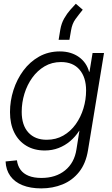

<svg xmlns="http://www.w3.org/2000/svg" viewBox="-20 -810 608 1041"><path d="M203.6 211.4Q145 211.4 102.3 194.3Q59.6 177.2 35.9 144.3Q12.2 111.3 10.3 65.4L71.8 59.1Q75.7 88.9 91.3 110.4Q106.9 131.8 135.3 143.3Q163.6 154.8 204.6 154.8Q282.2 154.8 332.8 113.8Q383.3 72.8 394.5 0L410.6 -101.1L409.2 -100.6Q388.7 -68.8 360.6 -44.9Q332.5 -21 297.9 -7.6Q263.2 5.9 222.7 5.9Q165 5.9 122.6 -19.8Q80.1 -45.4 57.1 -92Q34.2 -138.7 34.2 -202.1Q34.2 -263.2 53 -321.8Q71.8 -380.4 106.9 -427.7Q142.1 -475.1 192.1 -503.2Q242.2 -531.2 304.2 -531.2Q335.9 -531.2 362.1 -523.2Q388.2 -515.1 408.4 -500.5Q428.7 -485.8 442.6 -465.6Q456.5 -445.3 462.9 -420.9H465.3L481.9 -522.5H543.9L457 5.4Q445.3 76.7 408.9 122.3Q372.6 168 319.3 189.7Q266.1 211.4 203.6 211.4ZM232.9 -52.2Q283.7 -52.2 323.2 -75Q362.8 -97.7 390.4 -136.2Q418 -174.8 432.4 -222.4Q446.8 -270 446.8 -319.3Q446.8 -390.6 411.4 -432.1Q376 -473.6 311 -473.6Q261.2 -473.6 221.9 -450.4Q182.6 -427.2 154.8 -388.4Q127 -349.6 112.3 -301.5Q97.7 -253.4 97.7 -203.6Q97.7 -130.9 133.8 -91.6Q169.9 -52.2 232.9 -52.2ZM297.9 -594.2 306.6 -647.5Q312.5 -683.1 328.1 -710.2Q343.8 -737.3 361.6 -757.3Q379.4 -777.3 391.1 -789.6L428.7 -757.3Q407.2 -731 389.2 -706.3Q371.1 -681.6 365.2 -645L356.4 -594.2Z"/></svg>

Font: Inter 28pt Light
Style: Italic
Weight: 300
Italic angle: -9.3988°
Designer: Rasmus Andersson
Foundry: rsms
Version: Version 4.001;git-66647c0bb